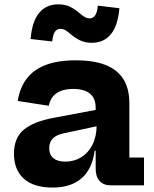

<svg xmlns="http://www.w3.org/2000/svg" viewBox="-20 -836 695 866"><path d="M480 0Q447 0 429.2 -19.8Q411.5 -39.5 411.5 -75.5V-194L422 -214L416 -274L411.5 -307.5V-351Q411.5 -379.5 399.5 -398.2Q387.5 -417 364.8 -426Q342 -435 310 -435Q265 -435 236.8 -416.8Q208.5 -398.5 200 -359L60 -380.5Q69 -439 99.5 -480Q130 -521 185 -542.5Q240 -564 322.5 -564Q400 -564 453.8 -543.8Q507.5 -523.5 535.5 -480.5Q563.5 -437.5 563.5 -369.5V-125.5H629.5V0ZM218.5 10Q132 10 87.5 -30Q43 -70 43 -143Q43 -214 87.5 -251.2Q132 -288.5 227 -305.5L439.5 -345.5V-271.5L271 -235.5Q235 -228.5 218.5 -211.8Q202 -195 202 -167.5Q202 -138 220.8 -122.5Q239.5 -107 274.5 -107Q314.5 -107 346.8 -127Q379 -147 397.5 -184.2Q416 -221.5 416 -274L441 -156.5H407Q396 -73 347.5 -31.5Q299 10 218.5 10ZM421 -810.5 518.5 -799Q512 -720.5 480.2 -681.8Q448.5 -643 394 -643Q364 -643 341.5 -653.8Q319 -664.5 298 -682.5Q283 -695.5 273.2 -700.8Q263.5 -706 253 -706Q236 -706 227 -691.8Q218 -677.5 215.5 -649L118 -660Q124.5 -738.5 156.2 -777.5Q188 -816.5 243 -816.5Q273 -816.5 295.8 -805.5Q318.5 -794.5 340 -775.5Q355.5 -762.5 365 -757.8Q374.5 -753 383.5 -753Q400.5 -753 409.8 -767.5Q419 -782 421 -810.5Z"/></svg>

Font: Hepta Slab ExtraLight
Style: Bold
Weight: 700
Version: Version 1.102